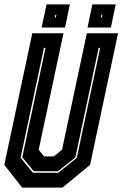

<svg xmlns="http://www.w3.org/2000/svg" viewBox="-22 -851 556 871"><path d="M78.5 0 -2.5 -103 124.5 -700H266L153.5 -172L177.5 -141.5H222.5L259.5 -172L372 -700H513.5L386.5 -103L261.5 0ZM127 -67.5H242.5L326.5 -135L432.5 -634H425.5L320 -137L241.5 -74.5H131L79 -137.5L184.5 -634H177.5L71.5 -135.5ZM375 -726 397 -831H503L481 -726ZM167 -726 189 -831H295L273 -726ZM226.5 -772H231.5L234 -784H229ZM435.5 -772H440.5L443 -784H438Z"/></svg>

Font: Tourney Condensed ExtraBold
Style: Italic
Weight: 800
Width: 3
Italic angle: -12°
Designer: Tyler Finck
Foundry: Etcetera Type Co
Version: Version 1.010; ttfautohint (v1.8.3)